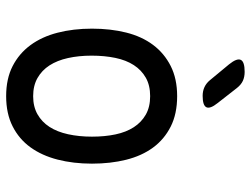

<svg xmlns="http://www.w3.org/2000/svg" viewBox="-118 -708 835 640"><g transform="rotate(90 300.0 -387.5)"><path d="M300 10Q242 10 200 -11.5Q158 -33 130 -71Q102 -109 88.5 -161.5Q75 -214 75 -276Q75 -338 88 -390Q101 -442 129 -479.5Q157 -517 199.5 -538.5Q242 -560 300 -560Q359 -560 401.5 -538.5Q444 -517 471.5 -479.5Q499 -442 512 -390Q525 -338 525 -276Q525 -214 511.5 -161.5Q498 -109 470.5 -71Q443 -33 400.5 -11.5Q358 10 300 10ZM300 -80Q335 -80 360.5 -94.5Q386 -109 402.5 -134.5Q419 -160 427 -196.5Q435 -233 435 -276Q435 -319 427.5 -354.5Q420 -390 403.5 -415.5Q387 -441 361.5 -455.5Q336 -470 300 -470Q264 -470 238.5 -455.5Q213 -441 196.5 -415.5Q180 -390 172.5 -354Q165 -318 165 -275Q165 -232 173 -196Q181 -160 197.5 -134.5Q214 -109 239.5 -94.5Q265 -80 300 -80ZM194 -733Q173 -759 179 -772Q185 -785 219 -785Q236 -785 249 -779Q262 -773 273 -759L323 -695Q343 -670 337 -657.5Q331 -645 299 -645Q283 -645 270 -651Q257 -657 247 -669Z"/></g></svg>

Font: Maple Mono
Style: Regular
Weight: 400
Monospace: yes
Designer: subframe7536
Version: Version 7.300